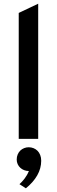

<svg xmlns="http://www.w3.org/2000/svg" viewBox="-20 -742 304 1026"><path d="M80.1 0V-672.9L184.1 -722.2V0ZM84 242.2Q89.8 236.8 96.9 229.5Q104 222.2 110.8 213.1Q117.7 204.1 123.8 193.6Q129.9 183.1 134.3 171.9Q120.6 171.9 108.9 167.2Q97.2 162.6 88.4 154.5Q79.6 146.5 74.5 135.3Q69.3 124 69.3 110.8Q69.3 95.7 74.5 83.5Q79.6 71.3 88.4 62.7Q97.2 54.2 108.9 49.6Q120.6 44.9 133.3 44.9Q147 44.9 159.2 49.8Q171.4 54.7 180.4 63.7Q189.5 72.8 194.8 86.2Q200.2 99.6 200.2 117.2Q200.2 157.7 179 195.1Q157.7 232.4 118.2 264.2Z"/></svg>

Font: Overpass
Style: Regular
Weight: 400
Designer: Delve Withrington
Foundry: Delve Fonts
Version: Version 1.001